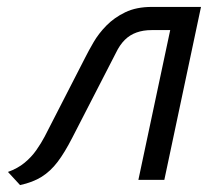

<svg xmlns="http://www.w3.org/2000/svg" viewBox="-20 -520 601 555"><path d="M419 -500Q374 -500 342 -484.5Q310 -469 287.5 -446Q265 -423 250.5 -398Q236 -373 227 -355L109 -125Q99 -106 85 -86Q71 -66 51 -49.5Q31 -33 3 -23L38 15Q75 7 100.5 -9Q126 -25 146.5 -52Q167 -79 189 -122L315 -367Q326 -390 340.5 -404.5Q355 -419 374.5 -426Q394 -433 418 -433H472L380 0H455L561 -500Z"/></svg>

Font: Advent Pro Medium
Style: Italic
Weight: 500
Italic angle: -12°
Version: Version 3.000